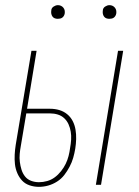

<svg xmlns="http://www.w3.org/2000/svg" viewBox="-20 -717 540 745"><path d="M352 0 438 -520H458L372 0ZM131 8Q112 8 94.5 2Q77 -4 65.5 -16.5Q54 -29 47 -45.5Q40 -62 38 -80Q36 -98 37 -117Q38 -136 41 -155L102 -520H122L85 -295H174Q193 -295 210 -290Q227 -285 240.5 -274Q254 -263 262 -247.5Q270 -232 273 -214Q276 -196 275.5 -177.5Q275 -159 272 -140Q269 -122 264 -104.5Q259 -87 250 -70Q241 -53 229.5 -38Q218 -23 201.5 -12.5Q185 -2 167 3Q149 8 131 8ZM131 -10Q147 -10 163 -14.5Q179 -19 192.5 -29Q206 -39 217 -53Q228 -67 235 -81.5Q242 -96 246 -111.5Q250 -127 252 -143Q255 -159 256 -175Q257 -191 254.5 -206Q252 -221 246 -234.5Q240 -248 229.5 -258Q219 -268 204.5 -272.5Q190 -277 174 -277H82L61 -152Q58 -136 56.5 -120Q55 -104 57 -88.5Q59 -73 63.5 -58.5Q68 -44 77 -32.5Q86 -21 100.5 -15.5Q115 -10 131 -10ZM404 -644Q398 -644 392.5 -646Q387 -648 383.5 -653Q380 -658 379 -664Q378 -670 379 -676Q379 -681 381.5 -685Q384 -689 388 -691.5Q392 -694 396 -695.5Q400 -697 405 -697Q411 -697 416.5 -694.5Q422 -692 426 -687Q430 -682 431 -676Q432 -670 431 -664Q430 -659 427.5 -655Q425 -651 421.5 -648.5Q418 -646 413.5 -645Q409 -644 404 -644ZM204 -644Q198 -644 192.5 -646Q187 -648 183.5 -653Q180 -658 179 -664Q178 -670 179 -676Q179 -681 181.5 -685Q184 -689 188 -691.5Q192 -694 196 -695.5Q200 -697 205 -697Q211 -697 216.5 -694.5Q222 -692 226 -687Q230 -682 231 -676Q232 -670 231 -664Q230 -659 227.5 -655Q225 -651 221.5 -648.5Q218 -646 213.5 -645Q209 -644 204 -644Z"/></svg>

Font: Iosevka SS18 Thin
Style: Italic
Weight: 100
Italic angle: -9°
Monospace: yes
Designer: Belleve Invis
Foundry: Belleve Invis
Version: Version 25.1.1; ttfautohint (v1.8.4)